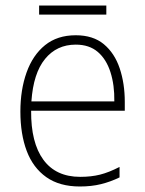

<svg xmlns="http://www.w3.org/2000/svg" viewBox="-20 -667 527 697"><path d="M255 -539Q318 -539 357 -506.5Q396 -474 414.5 -419Q433 -364 433 -297V-265H93Q92 -149 137.5 -87Q183 -25 271 -25Q311 -25 343 -33Q375 -41 414 -61V-23Q381 -7 346.5 1.5Q312 10 270 10Q196 10 148 -24Q100 -58 77 -119Q54 -180 54 -262Q54 -341 76.5 -404Q99 -467 143.5 -503Q188 -539 255 -539ZM255 -505Q186 -505 143.5 -453Q101 -401 94 -299H395Q396 -358 381 -405Q366 -452 335 -478.5Q304 -505 255 -505ZM366 -647V-614H122V-647Z"/></svg>

Font: Noto Sans Sinhala SemiCondensed ExtraLight
Style: Regular
Weight: 200
Width: 4
Designer: Jelle Bosma - Monotype Design Team
Foundry: Monotype Imaging Inc.
Version: Version 2.006; ttfautohint (v1.8.4.7-5d5b)